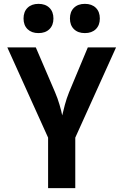

<svg xmlns="http://www.w3.org/2000/svg" viewBox="-20 -976 640 996"><path d="M229.5 0V-262L18 -730H165.8L265.4 -498Q279.1 -466.2 289 -432.1Q299 -398 302.7 -377.3Q307.2 -398 316.4 -432.1Q325.6 -466.2 338.5 -498L435.5 -730H582L370.5 -262V0ZM420.3 -804.3Q384.5 -804.3 363.7 -824.7Q342.8 -845.1 342.8 -880Q342.8 -915.1 363.7 -935.6Q384.5 -956 420.3 -956Q456.1 -956 477 -935.6Q497.9 -915.1 497.9 -880Q497.9 -845.1 477 -824.7Q456.1 -804.3 420.3 -804.3ZM179.7 -804.3Q143.9 -804.3 123 -824.7Q102.1 -845.1 102.1 -880Q102.1 -915.1 123 -935.6Q143.9 -956 179.7 -956Q215.5 -956 236.3 -935.6Q257.2 -915.1 257.2 -880Q257.2 -845.1 236.3 -824.7Q215.5 -804.3 179.7 -804.3Z"/></svg>

Font: JetBrains Mono
Style: Regular
Weight: 400
Monospace: yes
Designer: Philipp Nurullin, Konstantin Bulenkov
Foundry: JetBrains
Version: Version 2.305